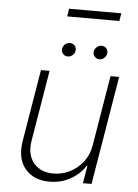

<svg xmlns="http://www.w3.org/2000/svg" viewBox="-59 -909 689 961"><g transform="rotate(5 286.0 -428.5)"><path d="M426.1 -193.5 484.7 -545.5H528.1L437.1 0H393.8L408.7 -88.4H404.8Q379.3 -46.5 331.7 -19.7Q284.1 7.1 225.9 7.1Q145.6 7.1 103 -44.6Q60.4 -96.2 75.3 -185.7L135.3 -545.5H178.6L119 -187.5Q108 -119.3 142.4 -77.2Q176.8 -35.2 242.5 -35.2Q285.2 -35.2 324.2 -54.5Q363.3 -73.9 390.8 -109.4Q418.3 -144.9 426.1 -193.5ZM262.8 -625Q247.9 -625 238.3 -636.2Q228.7 -647.4 231.5 -662.6Q233.7 -675.4 244.3 -684.3Q255 -693.2 267.4 -693.2Q283.4 -693.2 292.6 -682.2Q301.8 -671.2 299 -655.2Q297.6 -643.5 286.9 -634.2Q276.3 -625 262.8 -625ZM421.9 -625Q407 -625 397.4 -636.4Q387.8 -647.7 390.6 -662.6Q392.8 -675.1 403.4 -684.1Q414.1 -693.2 426.5 -693.2Q442.5 -693.2 451.9 -682Q461.3 -670.8 458.1 -655.2Q455.6 -642.8 445.5 -633.9Q435.4 -625 421.9 -625ZM511.4 -863.6 504.6 -824.6H242.5L248.9 -863.6Z"/></g></svg>

Font: Inter UI Extra Light
Style: Italic
Weight: 200
Italic angle: -9.39999°
Designer: Rasmus Andersson
Foundry: rsms
Version: 3.2;8d6f07862